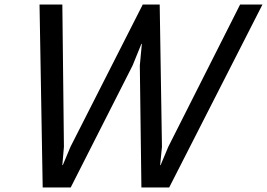

<svg xmlns="http://www.w3.org/2000/svg" viewBox="-20 -830 1182 850"><path d="M1142 -810 729 0H606L599 -540L608 -636H606L567 -540L293 0H169L155 -810H256L263 -180L256 -99H258L292 -180L612 -810H687L697 -180L689 -99H691L725 -180L1043 -810Z"/></svg>

Font: TypoPRO Sinkin Sans
Style: 400 Italic
Weight: 400
Italic angle: -112°
Designer: Keith Bates
Foundry: K-Type
Version: Sinkin Sans (version 1.0)  by Keith Bates   •   © 2014   www